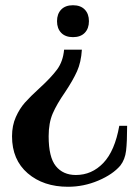

<svg xmlns="http://www.w3.org/2000/svg" viewBox="-20 -502 532 734"><path d="M198 -421Q198 -449 214 -465.5Q230 -482 259 -482Q288 -482 304 -465.5Q320 -449 320 -421Q320 -393 304 -376.5Q288 -360 259 -360Q230 -360 214 -376.5Q198 -393 198 -421ZM26 19Q26 -22 40.5 -54.5Q55 -87 75.5 -110Q96 -133 130 -164Q175 -205 198 -236Q221 -267 225 -312H293Q290 -264 274.5 -229.5Q259 -195 229 -150Q197 -104 181.5 -68Q166 -32 166 19Q166 99 193.5 133Q221 167 270 167Q331 167 375 121Q419 75 436 -21H466Q466 40 462 74Q458 108 440 131Q411 165 355.5 188.5Q300 212 240 212Q146 212 86 160.5Q26 109 26 19Z"/></svg>

Font: Philosopher
Style: Bold
Weight: 700
Designer: Jovanny Lemonad
Foundry: Jovanny Lemonad
Version: Version 2.000